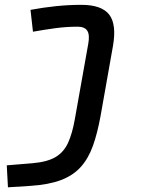

<svg xmlns="http://www.w3.org/2000/svg" viewBox="-20 -548 626 802"><path d="M13.2 234.4 8.3 142.6 115.7 133.8Q178.2 128.4 212.6 107.7Q247.1 86.9 264.6 47.9Q282.2 8.8 292.5 -49.8L348.6 -364.7Q355.5 -402.3 344.7 -419.4Q334 -436.5 304.2 -436.5Q257.8 -436.5 210.9 -430.2Q164.1 -423.8 117.7 -415.5L107.4 -506.8Q159.7 -516.6 213.1 -522.2Q266.6 -527.8 319.8 -527.8Q404.8 -527.8 436.3 -486.8Q467.8 -445.8 451.7 -355L400.4 -65.4Q387.2 7.8 368.2 61Q349.1 114.3 316.9 149.9Q284.7 185.5 233.6 204.6Q182.6 223.6 106 228.5Z"/></svg>

Font: Cascadia Mono NF
Style: Italic
Weight: 400
Italic angle: -10°
Monospace: yes
Designer: Aaron Bell
Foundry: Saja Typeworks
Version: Version 2404.023